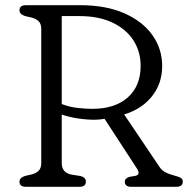

<svg xmlns="http://www.w3.org/2000/svg" viewBox="-20 -720 724 740"><path d="M605 -465.5Q605 -397.5 565.2 -348.2Q525.5 -299 458.5 -279L594.5 -77Q604.5 -62.5 618.5 -55.5Q632.5 -48.5 648 -44.5Q669.5 -39 677 -34.2Q684.5 -29.5 684.5 -20Q684.5 0 659.5 0H485.5Q461 0 461 -20Q461 -33 479.5 -38.5L500.5 -42Q523 -46 508 -70L383 -262Q374 -260.5 364.5 -259.5Q355 -258.5 344.5 -258.5Q314 -258.5 280.5 -263.5Q247 -268.5 218 -278.5V-91.5Q218 -54 256 -47L291 -41.5Q311 -35.5 311 -20Q311 0 286 0H80.5Q55 0 55 -20Q55 -35 77 -42L101 -47.5Q119 -52 129 -62Q139 -72 139 -91.5V-608.5Q139 -628 129 -638Q119 -648 101 -652.5L77 -658Q55 -665 55 -680Q55 -700 80.5 -700H288.5Q388.5 -700 459.2 -668.8Q530 -637.5 567.5 -584.5Q605 -531.5 605 -465.5ZM218 -658V-319Q249 -307 281.2 -303.8Q313.5 -300.5 335.5 -300.5Q423 -300.5 472.5 -344.5Q522 -388.5 522 -466Q522 -521.5 494 -564.8Q466 -608 413.2 -633Q360.5 -658 286 -658Z"/></svg>

Font: Fraunces 9pt SuperSoft Light
Style: Regular
Weight: 300
Version: Version 1.000;[b76b70a41]